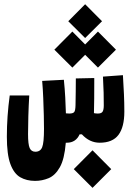

<svg xmlns="http://www.w3.org/2000/svg" viewBox="-20 -676 626 916"><path d="M147.5 187Q106.9 187 76.7 169.7Q46.4 152.3 29.5 106.4Q12.7 60.5 12.7 -23.9Q12.7 -120.6 26.4 -220.7H119.6Q116.7 -173.3 115.2 -121.6Q113.8 -69.8 113.8 -36.1Q113.8 12.7 121.6 30.3Q129.4 47.9 148.9 47.9Q172.4 47.9 181.2 26.4Q189.9 4.9 189.9 -61.5Q189.9 -87.4 189 -126.2Q188 -165 186.3 -208Q184.6 -251 181.2 -290L284.7 -295.4Q289.1 -252 291.3 -211.2Q293.5 -170.4 294.4 -135.3Q304.2 -134.3 310.5 -134.3Q329.1 -134.3 334.5 -142.1Q339.8 -149.9 340.3 -174.8Q340.8 -206.5 341.3 -238.3Q341.3 -270 341.8 -301.8L429.7 -303.7Q429.7 -297.4 429.7 -291Q429.7 -284.7 429.7 -278.3Q429.7 -242.2 429.4 -205.6Q429.2 -168.9 428.2 -136.2Q437.5 -134.3 446.8 -134.3Q463.9 -134.3 469.5 -143.3Q475.1 -152.3 475.1 -173.3Q475.1 -200.7 474.4 -234.1Q473.6 -267.6 471.2 -310.5L566.4 -317.4Q568.8 -268.1 571.3 -227.1Q573.2 -185.5 573.2 -143.6Q573.2 -69.8 545.2 -32.5Q517.1 4.9 455.6 4.9Q407.2 4.9 370.6 -35.2H359.9Q341.8 4.9 298.8 4.9Q296.4 4.9 293.9 4.9Q287.6 83 265.4 122.1Q243.2 161.1 211.9 174.1Q180.7 187 147.5 187ZM447.3 -353.5 386.2 -414.6 325.2 -353.5 239.3 -439 325.2 -525.4 386.2 -463.9 447.3 -525.4 533.2 -439ZM386.2 -494.6 305.7 -574.7 386.2 -655.8 466.8 -574.7ZM421.4 220.2 332 130.9 421.4 41 510.7 130.9Z"/></svg>

Font: CaskaydiaMono NF
Style: Bold
Weight: 700
Designer: Aaron Bell
Foundry: Saja Typeworks
Version: Version 2111.001; ttfautohint (v1.8.4);Nerd Fonts 3.1.1